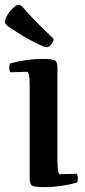

<svg xmlns="http://www.w3.org/2000/svg" viewBox="-28 -756 350 789"><path d="M289 -6Q222 13 154 13Q112 13 102.5 6Q93 -1 94 -30V-406Q94 -461 83 -461L14 -459Q10 -467 10 -478Q10 -486 13 -495Q80 -514 148 -514Q190 -514 199.5 -507Q209 -500 208 -471V-95Q208 -40 219 -40L288 -42Q292 -34 292 -23Q292 -15 289 -6ZM64 -728Q113 -671 188 -601Q192 -598 192 -594Q192 -589 187.5 -581Q183 -573 177 -567.5Q171 -562 164 -562Q159 -562 155 -563Q138 -570 111 -583.5Q84 -597 57 -614Q30 -631 11 -643.5Q-8 -656 -8 -666Q-8 -673 -2 -686Q4 -699 13 -709.5Q22 -720 31.5 -728Q41 -736 48 -736Q56 -736 64 -728Z"/></svg>

Font: Federant
Style: Medium
Weight: 500
Designer: Cyreal (www.cyreal.org)
Foundry: Cyreal (www.cyreal.org)
Version: Version 1.010